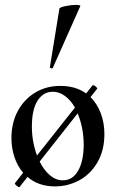

<svg xmlns="http://www.w3.org/2000/svg" viewBox="-20 -752 474 789"><path d="M409 -201Q409 -134 380.5 -85Q352 -36 305.5 -11Q259 14 206 14Q138 14 93 -25L60 17H59Q55 17 47 10Q39 3 42 0L75 -42Q52 -69 39.5 -106Q27 -143 27 -185Q27 -247 53 -295.5Q79 -344 124.5 -371.5Q170 -399 228 -399Q291 -399 334 -368L360 -401L362 -402Q367 -402 374 -396Q381 -390 379 -387L352 -353Q379 -326 394 -287Q409 -248 409 -201ZM132 -113 288 -310Q270 -341 246.5 -358Q223 -375 197 -375Q158 -375 134.5 -338.5Q111 -302 111 -232Q111 -170 132 -113ZM299 -286 143 -88Q161 -52 185.5 -31.5Q210 -11 238 -11Q278 -11 300.5 -49.5Q323 -88 324 -154Q324 -227 299 -286ZM193 -471Q190 -471 187 -473Q184 -475 185 -476L224 -716Q225 -722 249.5 -727Q274 -732 294 -732Q301 -732 306 -730.5Q311 -729 310 -727L197 -473Q195 -471 193 -471Z"/></svg>

Font: Cormorant Upright SemiBold
Style: Regular
Weight: 600
Designer: Christian Thalmann (Catharsis Fonts)
Foundry: Catharsis Fonts
Version: Version 3.302